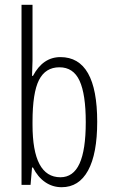

<svg xmlns="http://www.w3.org/2000/svg" viewBox="-20 -780 476 810"><path d="M234.9 -539.1Q390.1 -539.1 390.1 -266.1Q390.1 -131.3 351.6 -60.8Q313 9.8 240.2 9.8Q201.7 9.8 170.7 -11.5Q139.6 -32.7 119.1 -73.2H115.2L108.9 0H70.8V-759.8H117.2V-523.9L115.2 -460H119.1Q161.1 -539.1 234.9 -539.1ZM117.2 -266.1V-253.9Q117.2 -32.2 234.9 -32.2Q289.1 -32.2 315.4 -89.6Q341.8 -147 341.8 -264.6Q341.8 -382.3 315.7 -439.2Q289.6 -496.1 230.7 -496.1Q171.9 -496.1 144.5 -442.4Q117.2 -388.7 117.2 -266.1Z"/></svg>

Font: Open Sans Hebrew Condensed Light
Style: Regular
Weight: 300
Width: 3
Foundry: Ascender Corporation, Yanek Iontef
Version: Version 2.001;PS 002.001;hotconv 1.0.70;makeotf.lib2.5.58329